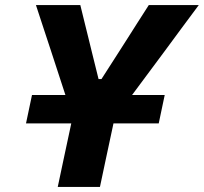

<svg xmlns="http://www.w3.org/2000/svg" viewBox="-20 -733 800 753"><path d="M206.5 0Q218.5 -57.5 230 -111Q241.5 -164.5 256 -232.5L259.5 -249H82L105.5 -360.5H236.5L180.5 -532Q165.5 -577.5 152 -618.5Q138.5 -659.5 121 -713H295Q305 -671.5 312.5 -641.8Q320 -612 326.5 -585.2Q333 -558.5 341 -526L366.5 -423H378L442.5 -523.5Q464 -557 481.8 -585Q499.5 -613 518.5 -642.8Q537.5 -672.5 563.5 -713H759.5Q725.5 -667.5 691.5 -621.5Q657.5 -575.5 625.5 -532L498 -360.5H626L602.5 -249H425L421.5 -232.5Q407 -164.5 395.5 -111Q384 -57.5 372 0Z"/></svg>

Font: Commissioner
Style: Bold Italic
Weight: 700
Italic angle: -12°
Designer: Kostas Bartsokas
Foundry: Kostas Bartsokas
Version: Version 1.000; ttfautohint (v1.8.3)